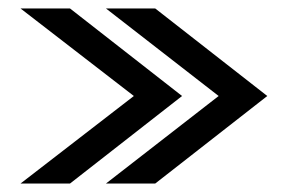

<svg xmlns="http://www.w3.org/2000/svg" viewBox="-20 -474 690 454"><path d="M230.5 -40H347L612 -247L347 -454H230.5L497 -247ZM28.5 -40H145.5L410.5 -247L145.5 -454H28.5L296.5 -247Z"/></svg>

Font: Anybody Expanded
Style: Regular
Weight: 400
Width: 7
Version: Version 1.113;gftools[0.9.25]